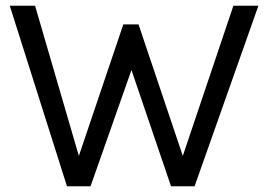

<svg xmlns="http://www.w3.org/2000/svg" viewBox="-20 -648 934 668"><path d="M14 -628H102L265 -69H242L409 -563H462L627 -73H605L792 -628H879L657 0H575L430 -426H445L295 0H213Z"/></svg>

Font: Karla
Style: Regular
Weight: 400
Designer: Jonathan Pinhorn
Version: Version 2.004;gftools[0.9.33]